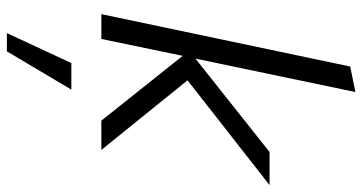

<svg xmlns="http://www.w3.org/2000/svg" viewBox="-267 -510 1051 557"><g transform="rotate(90 258.5 -231.5)"><path d="M21 0 173 -722 247 -737 150 -273 421 -488H517L213 -250L415 0H330L142 -236L93 0ZM76 274 163 87H240L129 274Z"/></g></svg>

Font: Red Hat Text
Style: Italic
Weight: 400
Italic angle: -12°
Designer: Pentagram, MCKL
Foundry: Pentagram, MCKL
Version: Version 1.023